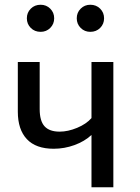

<svg xmlns="http://www.w3.org/2000/svg" viewBox="-20 -788 589 808"><path d="M457 -527V0H365V-220Q336 -193 293.5 -177.5Q251 -162 206 -162Q131 -162 93 -202.5Q55 -243 55 -318V-527H147V-329Q147 -279 167.5 -256.5Q188 -234 231 -234Q266 -234 304.5 -250Q343 -266 365 -291V-527ZM208 -711Q208 -687 191.5 -670.5Q175 -654 151 -654Q126 -654 109.5 -670.5Q93 -687 93 -711Q93 -735 109.5 -751.5Q126 -768 151 -768Q175 -768 191.5 -751.5Q208 -735 208 -711ZM418 -711Q418 -687 401.5 -670.5Q385 -654 360 -654Q336 -654 319.5 -670.5Q303 -687 303 -711Q303 -735 319.5 -751.5Q336 -768 360 -768Q385 -768 401.5 -751.5Q418 -735 418 -711Z"/></svg>

Font: Fira Sans
Style: Regular
Weight: 400
Designer: bBox Type GmbH & Carrois Corporate GbR & Edenspiekermann AG
Foundry: bBox Type GmbH & Carrois Corporate GbR & Edenspiekermann AG
Version: Version 4.301